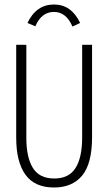

<svg xmlns="http://www.w3.org/2000/svg" viewBox="-20 -822 478 853"><path d="M220 11Q134 11 93 -46Q52 -103 52 -210V-623H97V-209Q97 -123 126 -76Q155 -29 221 -29Q286 -29 315.5 -75.5Q345 -122 345 -212V-623H389V-213Q389 -95 345 -42Q301 11 220 11ZM137 -705 102 -720Q141 -802 220 -802Q297 -802 336 -720L302 -704Q274 -769 220 -769Q164 -769 137 -705Z"/></svg>

Font: Inconsolata SemiCondensed Light
Style: Regular
Weight: 300
Width: 4
Monospace: yes
Designer: Raph Levien, Cyreal, Brenton Simpson
Foundry: Raph Levien, Cyreal, Google
Version: Version 3.100; ttfautohint (v1.8.4.7-5d5b)